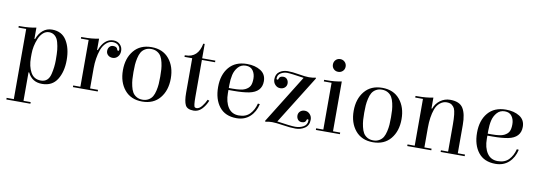

<svg xmlns="http://www.w3.org/2000/svg" viewBox="-64 -1096 4848 1738"><g transform="rotate(10 2360.0 -227.5)"><path d="M190 200H256V215H35V200H101V-445H30V-460H51Q129 -460 190 -473V-369H196Q214 -420 249.5 -450Q285 -480 334 -480Q424 -480 467.5 -409.5Q511 -339 511 -231Q511 -123 466 -51.5Q421 20 328 20Q235 20 196 -62H190ZM188 -231V-195Q188 -117 218 -62.5Q248 -8 312 -8Q381 -8 399 -86Q414 -149 414 -212Q414 -275 410.5 -308Q407 -341 397.5 -376.5Q388 -412 365.5 -432Q343 -452 311.5 -452Q280 -452 255.5 -429.5Q231 -407 217 -372Q188 -301 188 -231Z M963 -404Q963 -430 944 -447Q925 -464 893 -464Q861 -464 833.5 -438.5Q806 -413 791 -372Q764 -293 764 -201V-15H837V0H609V-15H675V-445H604V-460H625Q705 -460 766 -473V-369H772Q814 -480 898 -480Q935 -480 958.5 -456.5Q982 -433 982 -398.5Q982 -364 962.5 -343.5Q943 -323 916.5 -323Q890 -323 873.5 -338.5Q857 -354 857 -376.5Q857 -399 870 -414.5Q883 -430 905 -430Q939 -430 945 -404Q947 -395 955 -395Q963 -395 963 -404Z M1410 -50Q1352 20 1248 20Q1144 20 1086 -50Q1028 -120 1028 -230Q1028 -340 1086 -410Q1144 -480 1248 -480Q1352 -480 1410 -410Q1468 -340 1468 -230Q1468 -120 1410 -50ZM1369 -163Q1371 -192 1371 -230Q1371 -268 1369 -297Q1367 -326 1359.5 -359Q1352 -392 1339.5 -413.5Q1327 -435 1303.5 -449Q1280 -463 1248 -463Q1216 -463 1192.5 -449Q1169 -435 1156.5 -413.5Q1144 -392 1136.5 -359Q1129 -326 1127 -297Q1125 -268 1125 -230Q1125 -192 1127 -163Q1129 -134 1136.5 -101Q1144 -68 1156.5 -46.5Q1169 -25 1192.5 -11Q1216 3 1248 3Q1280 3 1303.5 -11Q1327 -25 1339.5 -46.5Q1352 -68 1359.5 -101Q1367 -134 1369 -163Z M1716 -445V-105Q1716 -21 1727 -12Q1733 -7 1743 -7Q1768 -7 1791.5 -36Q1815 -65 1830 -99L1846 -93Q1827 -45 1795 -12.5Q1763 20 1721 20Q1662 20 1644.5 -15.5Q1627 -51 1627 -127V-445H1556V-460H1563Q1678 -460 1703 -592H1716V-460H1837V-445Z M2126 -480Q2201 -480 2251.5 -448Q2302 -416 2302 -352Q2302 -253 2189 -230Q2132 -219 2047 -219H2000V-190Q2000 -109 2033.5 -58.5Q2067 -8 2131.5 -8Q2196 -8 2232.5 -46Q2269 -84 2284 -144L2302 -142Q2286 -69 2237.5 -24.5Q2189 20 2115 20Q2011 20 1957 -48.5Q1903 -117 1903 -230Q1903 -343 1961 -411.5Q2019 -480 2126 -480ZM2000 -237H2035Q2116 -237 2148.5 -253Q2181 -269 2193 -292.5Q2205 -316 2205 -359Q2205 -402 2183.5 -432.5Q2162 -463 2118 -463Q2074 -463 2046.5 -431.5Q2019 -400 2009.5 -358Q2000 -316 2000 -265Z M2758 -466 2762 -459 2485 -15H2486Q2610 4 2652.5 4Q2695 4 2728 -14.5Q2761 -33 2761 -73Q2761 -82 2752.5 -82Q2744 -82 2743 -73Q2737 -47 2703 -47Q2681 -47 2668 -62.5Q2655 -78 2655 -100.5Q2655 -123 2671.5 -138.5Q2688 -154 2714.5 -154Q2741 -154 2760.5 -133.5Q2780 -113 2780 -83Q2780 -30 2742.5 -5Q2705 20 2657 20Q2609 20 2542 9.5Q2475 -1 2441 -1Q2407 -1 2379 6L2375 -1L2651 -445Q2528 -464 2497 -464Q2466 -464 2438.5 -447.5Q2411 -431 2411 -397Q2411 -388 2419.5 -388Q2428 -388 2429 -397Q2435 -423 2469 -423Q2491 -423 2504 -407.5Q2517 -392 2517 -369.5Q2517 -347 2500.5 -331.5Q2484 -316 2457.5 -316Q2431 -316 2411.5 -336.5Q2392 -357 2392 -387Q2392 -434 2424 -457Q2456 -480 2499.5 -480Q2543 -480 2602.5 -469.5Q2662 -459 2696 -459Q2730 -459 2758 -466Z M2997 -15H3063V0H2842V-15H2908V-445H2837V-460H2858Q2936 -460 2997 -473ZM2907.5 -569.5Q2891 -586 2891 -611Q2891 -636 2907.5 -653Q2924 -670 2949 -670Q2974 -670 2991 -653Q3008 -636 3008 -611Q3008 -586 2991 -569.5Q2974 -553 2949 -553Q2924 -553 2907.5 -569.5Z M3531 -50Q3473 20 3369 20Q3265 20 3207 -50Q3149 -120 3149 -230Q3149 -340 3207 -410Q3265 -480 3369 -480Q3473 -480 3531 -410Q3589 -340 3589 -230Q3589 -120 3531 -50ZM3490 -163Q3492 -192 3492 -230Q3492 -268 3490 -297Q3488 -326 3480.5 -359Q3473 -392 3460.5 -413.5Q3448 -435 3424.5 -449Q3401 -463 3369 -463Q3337 -463 3313.5 -449Q3290 -435 3277.5 -413.5Q3265 -392 3257.5 -359Q3250 -326 3248 -297Q3246 -268 3246 -230Q3246 -192 3248 -163Q3250 -134 3257.5 -101Q3265 -68 3277.5 -46.5Q3290 -25 3313.5 -11Q3337 3 3369 3Q3401 3 3424.5 -11Q3448 -25 3460.5 -46.5Q3473 -68 3480.5 -101Q3488 -134 3490 -163Z M3903 -15V0H3682V-15H3748V-445H3677V-460H3698Q3777 -460 3839 -473V-373H3845Q3862 -421 3902.5 -450.5Q3943 -480 3993 -480Q4080 -480 4112 -428.5Q4144 -377 4144 -275V-15H4210V0H3989V-15H4055V-261Q4055 -374 4038 -410Q4030 -426 4013.5 -439Q3997 -452 3965 -452Q3933 -452 3904.5 -429Q3876 -406 3862 -366Q3837 -295 3837 -196V-15Z M4506 -480Q4581 -480 4631.5 -448Q4682 -416 4682 -352Q4682 -253 4569 -230Q4512 -219 4427 -219H4380V-190Q4380 -109 4413.5 -58.5Q4447 -8 4511.5 -8Q4576 -8 4612.5 -46Q4649 -84 4664 -144L4682 -142Q4666 -69 4617.5 -24.5Q4569 20 4495 20Q4391 20 4337 -48.5Q4283 -117 4283 -230Q4283 -343 4341 -411.5Q4399 -480 4506 -480ZM4380 -237H4415Q4496 -237 4528.5 -253Q4561 -269 4573 -292.5Q4585 -316 4585 -359Q4585 -402 4563.5 -432.5Q4542 -463 4498 -463Q4454 -463 4426.5 -431.5Q4399 -400 4389.5 -358Q4380 -316 4380 -265Z"/></g></svg>

Font: Elsie Swash Caps
Style: Regular
Weight: 400
Designer: Alejandro Inler
Foundry: Alejandro Inler
Version: 1.003